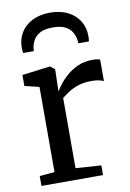

<svg xmlns="http://www.w3.org/2000/svg" viewBox="-91 -882 633 938"><g transform="rotate(-10 225.0 -413.0)"><path d="M37 0V-49L111.5 -55.5V-478L39.5 -495.5V-550L177.5 -567.5H180L201.5 -550V-532L199 -443.5H201.5Q206 -451.5 220 -470.8Q234 -490 257.8 -511.5Q281.5 -533 314.5 -548.2Q347.5 -563.5 389.5 -563.5Q404 -563.5 412.5 -561.8Q421 -560 426.5 -558.5V-451Q420.5 -455 405.2 -458.8Q390 -462.5 366 -462.5Q325.5 -462.5 297 -452.2Q268.5 -442 249.2 -428.8Q230 -415.5 216 -405V-56.5L342.5 -48V0ZM225 -826.5Q276 -826.5 313 -807.5Q350 -788.5 370 -756Q390 -723.5 390 -682.5Q390 -676.5 389.5 -668.8Q389 -661 388 -655H335Q335.5 -658 335.2 -662.5Q335 -667 334 -672Q331.5 -691 321 -709.8Q310.5 -728.5 287.8 -740.8Q265 -753 225 -753Q185.5 -753 162.8 -740.8Q140 -728.5 129.5 -709.8Q119 -691 116 -672Q115.5 -667 115.2 -662.5Q115 -658 115 -655H61.5Q60.5 -661 60 -668.8Q59.5 -676.5 59.5 -682.5Q59.5 -723.5 79.2 -756Q99 -788.5 136.2 -807.5Q173.5 -826.5 225 -826.5Z"/></g></svg>

Font: Merriweather Light 18pt
Style: Regular
Weight: 400
Version: Version 2.100